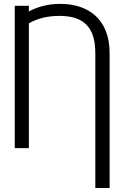

<svg xmlns="http://www.w3.org/2000/svg" viewBox="-20 -757 633 981"><path d="M540.1 203.5V-485.4C540.1 -660.9 429.3 -737.2 288 -737.2C224.4 -737.2 169.7 -721.6 127.5 -698.5V-727.3H55.4V0H127.5V-637.8C169.7 -661.9 222.3 -675.8 283 -675.8C402.3 -675.8 467 -623.6 467 -486.2V203.5Z"/></svg>

Font: Karasuma Gothic
Style: Light
Weight: 300
Designer: Rasmus Andersson / Ryoko Nishizuka
Foundry: rsms
Version: Version 1.00